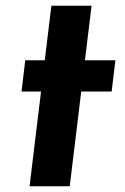

<svg xmlns="http://www.w3.org/2000/svg" viewBox="-20 -649 434 669"><path d="M159 -629H299L276 -439H382L369 -330H263L223 0H83L123 -330H55L68 -439H136Z"/></svg>

Font: Josefin Sans Thin
Style: Bold Italic
Weight: 700
Italic angle: -7°
Version: Version 2.000